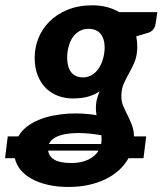

<svg xmlns="http://www.w3.org/2000/svg" viewBox="-76 -544 628 742"><path d="M454.5 -364Q454.5 -331 445 -307.2Q435.5 -283.5 423.8 -263Q412 -242.5 402.5 -221.2Q393 -200 393 -171.5Q393 -151.5 400.2 -134.5Q407.5 -117.5 416.5 -99.8Q425.5 -82 433.2 -62.2Q441 -42.5 442 -17H489L478.5 67.5H420.5Q407 92 385.2 112.2Q363.5 132.5 334.2 147.2Q305 162 268.5 170.2Q232 178.5 189 178.5Q145 178.5 109 170.2Q73 162 46.5 147.2Q20 132.5 3.2 112Q-13.5 91.5 -18.5 67.5H-56.5L-46 -17H-5Q7.5 -39 28.2 -54.8Q49 -70.5 74.5 -81Q100 -91.5 129.2 -97.2Q158.5 -103 187.8 -104.8Q217 -106.5 245.2 -104.8Q273.5 -103 297 -99Q296 -106 295.2 -113.2Q294.5 -120.5 294.5 -128.5Q294.5 -157.5 309 -191Q290 -178 265.2 -170.8Q240.5 -163.5 205 -163.5Q176 -163.5 149.2 -173.2Q122.5 -183 102.2 -202.5Q82 -222 70 -251.8Q58 -281.5 58 -321.5Q58 -359.5 72.2 -395.8Q86.5 -432 114.8 -460.5Q143 -489 185 -506.2Q227 -523.5 282 -523.5Q310.5 -523.5 336.8 -516.8Q363 -510 385 -497H532L525.5 -453Q522 -427 499 -418L450.5 -403.5Q452.5 -394 453.5 -384.2Q454.5 -374.5 454.5 -364ZM244.5 -245Q265 -245 280.5 -255Q296 -265 306.5 -281.2Q317 -297.5 322.5 -318Q328 -338.5 328.5 -359Q328.5 -394 312.8 -413.2Q297 -432.5 266 -432.5Q245.5 -432.5 230 -423.2Q214.5 -414 204.2 -398.5Q194 -383 188.8 -362.8Q183.5 -342.5 183.5 -321Q183.5 -285 199 -265Q214.5 -245 244.5 -245ZM316.5 -2Q316.5 -7.5 316.2 -12.2Q316 -17 315.5 -21.5Q267.5 -29.5 232 -29.8Q196.5 -30 171.8 -24.8Q147 -19.5 132.8 -9.8Q118.5 0 113 12.5H315Q315.5 8.5 316 5.2Q316.5 2 316.5 -2ZM200.5 86Q237.5 86 264.8 73Q292 60 305 38H110Q113.5 61.5 135.2 73.8Q157 86 200.5 86Z"/></svg>

Font: Lato Heavy
Style: Italic
Weight: 800
Italic angle: -7°
Designer: Lukasz Dziedzic
Foundry: tyPoland Lukasz Dziedzic
Version: Version 2.007; 2014-02-27